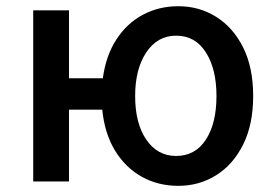

<svg xmlns="http://www.w3.org/2000/svg" viewBox="-20 -584 884 618"><path d="M546.9 -82Q608.4 -82 642.6 -134.5Q676.8 -187 676.8 -274.9Q676.8 -361.8 642.6 -415.5Q608.4 -469.2 546.9 -469.2Q486.8 -469.2 450.9 -415.5Q415 -361.8 415 -274.9Q415 -187 450.9 -134.5Q486.8 -82 546.9 -82ZM554.2 14.2Q488.8 14.2 436.3 -15.1Q383.8 -44.4 350.3 -99.1Q316.9 -153.8 309.1 -231H202.1V0H86.9V-550.8H202.1V-332H311Q320.8 -404.8 354.5 -456.8Q388.2 -508.8 439.7 -536.4Q491.2 -564 554.2 -564Q621.1 -564 675.8 -529.8Q730.5 -495.6 762.7 -431.2Q794.9 -366.7 794.9 -274.9Q794.9 -183.6 762.7 -118.9Q730.5 -54.2 675.8 -20Q621.1 14.2 554.2 14.2Z"/></svg>

Font: Source Han Sans CN Medium
Style: Regular
Weight: 500
Designer: Ryoko NISHIZUKA  (kana, bopomofo & ideographs); Paul D. Hunt (Latin, Greek & Cyrillic); Sandoll Communications , Soo-you
Foundry: Adobe
Version: Version 2.004;hotconv 1.0.118;makeotfexe 2.5.65603